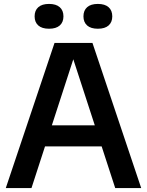

<svg xmlns="http://www.w3.org/2000/svg" viewBox="-20 -959 750 979"><path d="M9.5 0 258 -740H451.5L700 0H567.5L346 -680.5H361.5L140.5 0ZM166.5 -212.5 195.5 -320H513.5L542.5 -212.5ZM479 -812.5Q443 -812.5 424.2 -829.2Q405.5 -846 405.5 -875.5Q405.5 -905.5 424.2 -922.2Q443 -939 479 -939Q515 -939 533.8 -922.2Q552.5 -905.5 552.5 -875.5Q552.5 -846 533.8 -829.2Q515 -812.5 479 -812.5ZM230 -812.5Q194 -812.5 175.2 -829.2Q156.5 -846 156.5 -875.5Q156.5 -905.5 175.2 -922.2Q194 -939 230 -939Q266 -939 284.8 -922.2Q303.5 -905.5 303.5 -875.5Q303.5 -846 284.8 -829.2Q266 -812.5 230 -812.5Z"/></svg>

Font: Encode Sans SC SemiBold
Style: Regular
Weight: 600
Version: Version 3.002